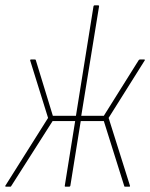

<svg xmlns="http://www.w3.org/2000/svg" viewBox="-33 -703 566 723"><path d="M-11 0Q-12 0 -13 -1.5Q-14 -3 -12 -5L148 -259L81 -474Q80 -476 81 -477.5Q82 -479 83 -479H98Q102 -479 102 -476L166 -267H253L319 -679Q320 -683 324 -683H335Q341 -683 340 -679L273 -267H358L489 -476Q491 -479 494 -479H510Q512 -479 512.5 -477.5Q513 -476 511 -474L376 -259L456 -5Q457 -3 456.5 -1.5Q456 0 454 0H438Q435 0 435 -2L358 -247H271L232 -4Q231 0 227 0H214Q210 0 211 -4L250 -247H165L9 -2Q8 0 6 0Z"/></svg>

Font: Sofia Sans Condensed Thin
Style: Italic
Weight: 250
Italic angle: -9°
Version: Version 4.100